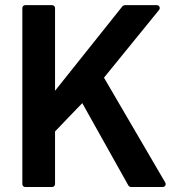

<svg xmlns="http://www.w3.org/2000/svg" viewBox="-20 -731 670 751"><path d="M79.1 0.5Q73.7 0.5 70.6 -2.9Q67.4 -6.3 67.4 -11.2V-699.2Q67.4 -704.1 70.6 -707.5Q73.7 -710.9 79.1 -710.9H183.6Q188.5 -710.9 191.9 -707.5Q195.3 -704.1 195.3 -699.2V-376L459 -706.5Q460 -708 463.4 -709.5Q466.8 -710.9 468.3 -710.9H592.8Q600.6 -710.9 603.8 -704.3Q606.9 -697.8 601.6 -691.4L386.7 -427.2L626 -17.6Q629.9 -10.7 626.5 -5.1Q623 0.5 615.7 0.5H492.2Q489.7 0.5 486.3 -1.5Q482.9 -3.4 481.9 -5.9L301.8 -327.6Q274.9 -299.8 248.8 -272.7Q222.7 -245.6 195.3 -216.8V-11.2Q195.3 -6.3 191.9 -2.9Q188.5 0.5 183.6 0.5Z"/></svg>

Font: Alte DIN 1451 Mittelschrift
Style: Bold
Weight: 700
Designer: Peter Wiegel
Foundry: Peter Wiegel
Version: Version 1.003